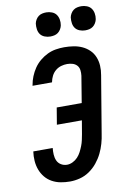

<svg xmlns="http://www.w3.org/2000/svg" viewBox="-103 -1014 716 1082"><g transform="rotate(-10 255.0 -473.0)"><path d="M208 8Q180 8 154 3Q128 -2 105.5 -14.5Q83 -27 67 -46.5Q51 -66 42 -90Q33 -114 31 -141Q29 -168 33 -195H144Q142 -177 143 -158Q144 -139 151 -123Q158 -107 173.5 -97.5Q189 -88 208 -88Q224 -88 240.5 -96Q257 -104 269 -117Q281 -130 289 -145.5Q297 -161 303.5 -177.5Q310 -194 313.5 -210.5Q317 -227 320 -243L333 -320H190L206 -416H349L374 -568Q376 -584 374 -600Q372 -616 362 -627Q352 -638 337 -642.5Q322 -647 306 -647Q289 -647 271.5 -642Q254 -637 239.5 -625Q225 -613 216.5 -596Q208 -579 205 -562L204 -560H93L94 -565Q98 -589 107.5 -612.5Q117 -636 131.5 -657.5Q146 -679 166.5 -696Q187 -713 210 -724Q233 -735 257.5 -739Q282 -743 306 -743Q333 -743 359 -739Q385 -735 408 -724.5Q431 -714 449 -696.5Q467 -679 476.5 -655.5Q486 -632 487.5 -605.5Q489 -579 484 -552L430 -228Q426 -199 418 -171Q410 -143 397 -116.5Q384 -90 364.5 -66Q345 -42 319.5 -24.5Q294 -7 265 0.5Q236 8 208 8ZM440 -816Q424 -816 408.5 -822Q393 -828 384 -840Q375 -852 372.5 -868.5Q370 -885 372 -902Q374 -913 380.5 -924Q387 -935 396.5 -942Q406 -949 417.5 -951.5Q429 -954 441 -954Q457 -954 472.5 -948Q488 -942 497 -930Q506 -918 509 -901.5Q512 -885 509 -868Q507 -857 500.5 -846Q494 -835 484.5 -828Q475 -821 463.5 -818.5Q452 -816 440 -816ZM240 -816Q224 -816 208.5 -822Q193 -828 184 -840Q175 -852 172.5 -868.5Q170 -885 172 -902Q174 -913 180.5 -924Q187 -935 196.5 -942Q206 -949 217.5 -951.5Q229 -954 241 -954Q257 -954 272.5 -948Q288 -942 297 -930Q306 -918 309 -901.5Q312 -885 309 -868Q307 -857 300.5 -846Q294 -835 284.5 -828Q275 -821 263.5 -818.5Q252 -816 240 -816Z"/></g></svg>

Font: Iosevka Curly
Style: Bold Italic
Weight: 700
Italic angle: -9°
Monospace: yes
Designer: Belleve Invis
Foundry: Belleve Invis
Version: Version 22.1.2; ttfautohint (v1.8.4)